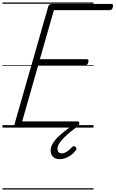

<svg xmlns="http://www.w3.org/2000/svg" viewBox="-20 -1030 933 1550"><path d="M120 0Q105 0 99 -5.5Q93 -11 96 -23L370 -979Q373 -988 379.5 -993Q386 -998 401 -998H879Q889 -998 891.5 -991.5Q894 -985 891 -973Q888 -960 882 -954Q876 -948 866 -948H415L302 -552H681Q691 -552 693.5 -546Q696 -540 693 -528Q689 -514 683 -508Q677 -502 668 -502H288L159 -50H606Q616 -50 619 -44Q622 -38 619 -25Q615 -12 609 -6Q603 0 594 0ZM460 255Q428 255 408.5 236.5Q389 218 389 186Q389 159 403.5 132.5Q418 106 443 81Q468 56 499.5 31Q531 6 566 -18L609 -15V-11Q579 10 550 33.5Q521 57 497 81Q473 105 458.5 128Q444 151 444 171Q444 188 452.5 198Q461 208 477 208Q498 208 519 195Q540 182 562 157Q568 151 575 150Q582 149 590 156Q596 162 597 169Q598 176 592 183Q577 204 555.5 220.5Q534 237 509.5 246Q485 255 460 255ZM0 490H735V500H0ZM0 -20H735V0H0ZM0 -505H735V-500H0ZM0 -1010H735V-1000H0Z"/></svg>

Font: Playwrite TZ Guides
Style: Regular
Weight: 400
Designer: Veronika Burian, José Scaglione
Foundry: TypeTogether
Version: Version 1.003